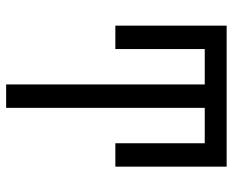

<svg xmlns="http://www.w3.org/2000/svg" viewBox="-88 -688 775 640"><g transform="rotate(90 300.0 -367.5)"><path d="M261 0V-662H143V-364H65V-735H535V-364H457V-662H339V0Z"/></g></svg>

Font: Iosevka Extended
Style: Regular
Weight: 400
Width: 7
Monospace: yes
Designer: Belleve Invis
Foundry: Belleve Invis
Version: Version 32.5.0; ttfautohint (v1.8.4)